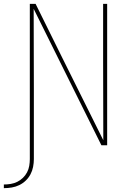

<svg xmlns="http://www.w3.org/2000/svg" viewBox="-56 -755 676 998"><path d="M-36 223V204Q-18 204 0 201Q18 198 34 190Q50 182 63 169.5Q76 157 84.5 141Q93 125 96 107Q99 89 99 72V-735H129L268 -454L481 -26Q481 -130 480.5 -233.5Q480 -337 480 -441V-735H501V0H471L119 -709Q119 -605 119.5 -501.5Q120 -398 120 -294V72Q120 92 116 112.5Q112 133 102.5 151Q93 169 78 183.5Q63 198 44.5 207Q26 216 5.5 219.5Q-15 223 -36 223Z"/></svg>

Font: Iosevka Thin Extended
Style: Regular
Weight: 100
Width: 7
Monospace: yes
Designer: Belleve Invis
Foundry: Belleve Invis
Version: Version 32.5.0; ttfautohint (v1.8.4)